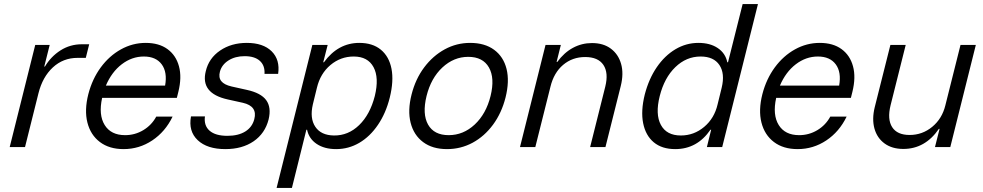

<svg xmlns="http://www.w3.org/2000/svg" viewBox="-20 -720 4815 940"><path d="M27.5 0 152.5 -500H223.3L196.7 -394.2H200Q229.2 -443.3 276.2 -473.3Q323.3 -503.3 380.8 -503.3H416.7L400 -436.7H360Q289.2 -436.7 238.8 -390Q188.3 -343.3 168.3 -263.3L102.5 0Z M585 10Q515 10 469.2 -24.6Q423.3 -59.2 407.9 -120Q392.5 -180.8 412.5 -259.2Q431.7 -333.3 473.3 -390Q515 -446.7 572.1 -478.3Q629.2 -510 693.3 -510Q758.3 -510 800 -479.6Q841.7 -449.2 856.2 -395.4Q870.8 -341.7 853.3 -270.8L845.8 -240.8H480Q461.7 -157.5 492.5 -107.9Q523.3 -58.3 592.5 -58.3Q640.8 -58.3 681.7 -82.9Q722.5 -107.5 745 -149.2H825Q789.2 -75 725.4 -32.5Q661.7 10 585 10ZM498.3 -300.8H788.3Q800 -366.7 771.7 -405Q743.3 -443.3 684.2 -443.3Q625.8 -443.3 576.2 -405.4Q526.7 -367.5 498.3 -300.8Z M1083.3 10Q994.2 10 947.9 -33.8Q901.7 -77.5 915 -150H983.3Q977.5 -105 1006.2 -80Q1035 -55 1093.3 -55Q1146.7 -55 1180.8 -76.2Q1215 -97.5 1225 -136.7Q1241.7 -200 1169.2 -216.7L1094.2 -233.3Q960 -263.3 987.5 -371.7Q1002.5 -435 1057.5 -472.5Q1112.5 -510 1188.3 -510Q1268.3 -510 1310 -468.8Q1351.7 -427.5 1341.7 -358.3H1275Q1277.5 -399.2 1252.1 -422.1Q1226.7 -445 1177.5 -445Q1131.7 -445 1098.8 -424.2Q1065.8 -403.3 1056.7 -369.2Q1049.2 -340.8 1063.3 -322.9Q1077.5 -305 1113.3 -296.7L1188.3 -280Q1257.5 -265 1283.3 -229.6Q1309.2 -194.2 1295 -135Q1277.5 -66.7 1221.7 -28.3Q1165.8 10 1083.3 10Z M1334.2 200 1509.2 -500H1584.2L1562.5 -415H1565.8Q1635 -510 1739.2 -510Q1804.2 -510 1844.6 -476.7Q1885 -443.3 1896.7 -383.3Q1908.3 -323.3 1888.3 -242.5Q1869.2 -165.8 1830.4 -108.8Q1791.7 -51.7 1739.2 -20.8Q1686.7 10 1625.8 10Q1568.3 10 1530.4 -15.4Q1492.5 -40.8 1483.3 -85H1480L1409.2 200ZM1615 -56.7Q1685 -55.8 1738.3 -107.5Q1791.7 -159.2 1815 -250Q1836.7 -339.2 1808.8 -391.2Q1780.8 -443.3 1711.7 -443.3Q1647.5 -443.3 1597.9 -401.7Q1548.3 -360 1531.7 -290.8L1511.7 -209.2Q1495.8 -140.8 1523.8 -99.2Q1551.7 -57.5 1615 -56.7Z M2168.3 10Q2097.5 10 2051.7 -24.2Q2005.8 -58.3 1990.4 -118.8Q1975 -179.2 1995 -257.5Q2014.2 -333.3 2056.7 -390Q2099.2 -446.7 2157.1 -478.3Q2215 -510 2281.7 -510Q2353.3 -510 2399.2 -476.2Q2445 -442.5 2460 -382.5Q2475 -322.5 2455 -242.5Q2435.8 -166.7 2393.8 -109.6Q2351.7 -52.5 2293.8 -21.2Q2235.8 10 2168.3 10ZM2176.7 -58.3Q2248.3 -58.3 2304.2 -110.4Q2360 -162.5 2381.7 -250Q2403.3 -337.5 2373.8 -389.6Q2344.2 -441.7 2272.5 -441.7Q2201.7 -441.7 2145.8 -389.6Q2090 -337.5 2068.3 -250Q2046.7 -161.7 2075.8 -110Q2105 -58.3 2176.7 -58.3Z M2525.8 0 2650.8 -500H2725.8L2705 -416.7H2708.3Q2741.7 -462.5 2785 -485.8Q2828.3 -509.2 2878.3 -509.2Q2934.2 -509.2 2970.8 -481.7Q3007.5 -454.2 3020.8 -407.1Q3034.2 -360 3019.2 -299.2L2944.2 0H2869.2L2943.3 -295.8Q2960 -363.3 2934.2 -402.1Q2908.3 -440.8 2845 -440.8Q2782.5 -440.8 2737.1 -402.5Q2691.7 -364.2 2675 -295.8L2600.8 0Z M3285.8 10Q3220.8 10 3180.8 -23.3Q3140.8 -56.7 3128.8 -116.7Q3116.7 -176.7 3136.7 -257.5Q3156.7 -334.2 3195.4 -390.8Q3234.2 -447.5 3286.7 -478.8Q3339.2 -510 3399.2 -510Q3456.7 -510 3494.2 -484.6Q3531.7 -459.2 3540.8 -415H3544.2L3615.8 -700H3690.8L3515.8 0H3440.8L3461.7 -85H3458.3Q3393.3 10 3285.8 10ZM3313.3 -56.7Q3377.5 -56.7 3427.5 -98.8Q3477.5 -140.8 3493.3 -209.2L3513.3 -290.8Q3530 -360 3502.1 -401.7Q3474.2 -443.3 3410 -443.3Q3340 -443.3 3286.2 -391.2Q3232.5 -339.2 3210 -250Q3187.5 -160.8 3215.4 -108.8Q3243.3 -56.7 3313.3 -56.7Z M3885 10Q3815 10 3769.2 -24.6Q3723.3 -59.2 3707.9 -120Q3692.5 -180.8 3712.5 -259.2Q3731.7 -333.3 3773.3 -390Q3815 -446.7 3872.1 -478.3Q3929.2 -510 3993.3 -510Q4058.3 -510 4100 -479.6Q4141.7 -449.2 4156.2 -395.4Q4170.8 -341.7 4153.3 -270.8L4145.8 -240.8H3780Q3761.7 -157.5 3792.5 -107.9Q3823.3 -58.3 3892.5 -58.3Q3940.8 -58.3 3981.7 -82.9Q4022.5 -107.5 4045 -149.2H4125Q4089.2 -75 4025.4 -32.5Q3961.7 10 3885 10ZM3798.3 -300.8H4088.3Q4100 -366.7 4071.7 -405Q4043.3 -443.3 3984.2 -443.3Q3925.8 -443.3 3876.2 -405.4Q3826.7 -367.5 3798.3 -300.8Z M4402.5 9.2Q4347.5 9.2 4310.8 -17.5Q4274.2 -44.2 4261.2 -90.4Q4248.3 -136.7 4262.5 -195L4339.2 -500H4414.2L4340 -204.2Q4323.3 -135.8 4347.9 -97.5Q4372.5 -59.2 4433.3 -59.2Q4495.8 -59.2 4544.2 -99.2Q4592.5 -139.2 4608.3 -204.2L4682.5 -500H4757.5L4632.5 0H4557.5L4580 -89.2H4576.7Q4509.2 9.2 4402.5 9.2Z"/></svg>

Font: Funnel Sans Light Light
Style: Italic
Weight: 300
Italic angle: -14.036°
Version: Version 1.000